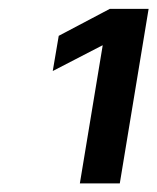

<svg xmlns="http://www.w3.org/2000/svg" viewBox="-20 -847 360 439"><path d="M319.8 -826.7 253.9 -427.7H162.6L214.8 -743.2H213.9L100.6 -684.6L114.3 -765.1L231 -826.7Z"/></svg>

Font: Inter 28pt Medium
Style: Italic
Weight: 500
Italic angle: -9.3988°
Designer: Rasmus Andersson
Foundry: rsms
Version: Version 4.001;git-66647c0bb